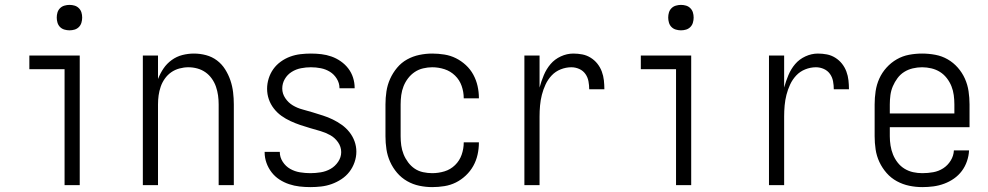

<svg xmlns="http://www.w3.org/2000/svg" viewBox="-20 -757 4040 785"><path d="M244 0H306V-530H100V-474H244ZM264 -633Q275 -633 285 -636Q295 -639 302.5 -646.5Q310 -654 313 -664.5Q316 -675 316 -685Q316 -696 313 -706Q310 -716 302.5 -723.5Q295 -731 285 -734Q275 -737 264 -737Q254 -737 243.5 -734Q233 -731 225.5 -723.5Q218 -716 215 -706Q212 -696 212 -685Q212 -675 215 -664.5Q218 -654 225.5 -646.5Q233 -639 243.5 -636Q254 -633 264 -633Z M564 0H626V-330Q626 -349 628.5 -367Q631 -385 637 -402.5Q643 -420 654 -435.5Q665 -451 680 -461.5Q695 -472 713.5 -477Q732 -482 750 -482Q769 -482 787 -477Q805 -472 820 -461.5Q835 -451 846 -435.5Q857 -420 863 -402.5Q869 -385 871.5 -367Q874 -349 874 -330V0H936V-330Q936 -355 933 -380Q930 -405 922 -428.5Q914 -452 900.5 -473.5Q887 -495 867 -510Q847 -525 822.5 -531.5Q798 -538 773 -538Q749 -538 725.5 -532Q702 -526 682 -511.5Q662 -497 648.5 -477Q635 -457 626 -434V-530H564Z M1249 8Q1271 8 1293 5.5Q1315 3 1336 -4.5Q1357 -12 1376 -24.5Q1395 -37 1408.5 -54.5Q1422 -72 1429.5 -93.5Q1437 -115 1437 -137Q1437 -159 1429.5 -179.5Q1422 -200 1408.5 -217Q1395 -234 1377.5 -246.5Q1360 -259 1340.5 -268.5Q1321 -278 1300.5 -284.5Q1280 -291 1259 -297.5Q1238 -304 1217 -309.5Q1196 -315 1177.5 -326Q1159 -337 1146.5 -355.5Q1134 -374 1134 -395Q1134 -416 1144.5 -434Q1155 -452 1172.5 -463Q1190 -474 1210.5 -478Q1231 -482 1251 -482Q1272 -482 1292 -478Q1312 -474 1329 -463.5Q1346 -453 1357 -435Q1368 -417 1368 -397Q1368 -397 1368 -396.5Q1368 -396 1368 -396H1430Q1430 -396 1430 -396.5Q1430 -397 1430 -398Q1430 -419 1423.5 -439.5Q1417 -460 1404 -477Q1391 -494 1373 -506.5Q1355 -519 1335 -526Q1315 -533 1294 -535.5Q1273 -538 1251 -538Q1230 -538 1208.5 -535.5Q1187 -533 1166.5 -525.5Q1146 -518 1128 -505Q1110 -492 1097.5 -474.5Q1085 -457 1078.5 -436Q1072 -415 1072 -394Q1072 -372 1079 -351.5Q1086 -331 1099.5 -313.5Q1113 -296 1130.5 -283.5Q1148 -271 1167.5 -262Q1187 -253 1207.5 -246Q1228 -239 1249 -233Q1270 -227 1290.5 -221Q1311 -215 1330 -204.5Q1349 -194 1362 -175.5Q1375 -157 1375 -135Q1375 -114 1362.5 -95.5Q1350 -77 1331.5 -66.5Q1313 -56 1291.5 -52.5Q1270 -49 1249 -49Q1228 -49 1206.5 -52.5Q1185 -56 1166.5 -66.5Q1148 -77 1136 -95.5Q1124 -114 1124 -135Q1124 -135 1124 -135.5Q1124 -136 1124 -136H1062Q1062 -135 1062 -134.5Q1062 -134 1062 -134Q1062 -112 1069.5 -91Q1077 -70 1090.5 -52.5Q1104 -35 1122.5 -23Q1141 -11 1162 -4Q1183 3 1205 5.5Q1227 8 1249 8Z M1747 8Q1772 8 1797 4Q1822 0 1844 -11Q1866 -22 1884.5 -39.5Q1903 -57 1915 -78.5Q1927 -100 1932.5 -124.5Q1938 -149 1938 -174Q1938 -174 1938 -174.5Q1938 -175 1938 -175H1876Q1876 -175 1876 -175Q1876 -175 1876 -174Q1876 -149 1867.5 -124.5Q1859 -100 1840.5 -82Q1822 -64 1797.5 -56.5Q1773 -49 1747 -49Q1729 -49 1710 -53Q1691 -57 1675.5 -67.5Q1660 -78 1648.5 -93.5Q1637 -109 1630 -126.5Q1623 -144 1620.5 -162.5Q1618 -181 1618 -200V-330Q1618 -349 1620.5 -368Q1623 -387 1630 -404.5Q1637 -422 1648.5 -437Q1660 -452 1675.5 -462.5Q1691 -473 1710 -477.5Q1729 -482 1747 -482Q1773 -482 1797.5 -474Q1822 -466 1840.5 -448Q1859 -430 1867.5 -405.5Q1876 -381 1876 -356Q1876 -356 1876 -355.5Q1876 -355 1876 -355H1938Q1938 -355 1938 -355.5Q1938 -356 1938 -357Q1938 -381 1932.5 -405.5Q1927 -430 1915 -452Q1903 -474 1884.5 -491Q1866 -508 1844 -519Q1822 -530 1797 -534Q1772 -538 1747 -538Q1721 -538 1694.5 -532.5Q1668 -527 1644.5 -514Q1621 -501 1603.5 -480Q1586 -459 1575 -434.5Q1564 -410 1560 -383.5Q1556 -357 1556 -330V-200Q1556 -173 1560 -146.5Q1564 -120 1575 -95.5Q1586 -71 1603.5 -50.5Q1621 -30 1644.5 -16.5Q1668 -3 1694.5 2.5Q1721 8 1747 8Z M2124 0H2186V-281Q2186 -303 2188 -325.5Q2190 -348 2195.5 -369.5Q2201 -391 2210.5 -411.5Q2220 -432 2235.5 -448.5Q2251 -465 2272.5 -473.5Q2294 -482 2316 -482Q2333 -482 2348.5 -475Q2364 -468 2373.5 -454.5Q2383 -441 2386 -424.5Q2389 -408 2389 -392H2451Q2451 -410 2449 -428.5Q2447 -447 2440.5 -464.5Q2434 -482 2422.5 -496.5Q2411 -511 2395 -521Q2379 -531 2361 -534.5Q2343 -538 2324 -538Q2298 -538 2273 -526.5Q2248 -515 2231 -495Q2214 -475 2203.5 -450Q2193 -425 2186 -399V-530H2124Z M2744 0H2806V-530H2600V-474H2744ZM2764 -633Q2775 -633 2785 -636Q2795 -639 2802.5 -646.5Q2810 -654 2813 -664.5Q2816 -675 2816 -685Q2816 -696 2813 -706Q2810 -716 2802.5 -723.5Q2795 -731 2785 -734Q2775 -737 2764 -737Q2754 -737 2743.5 -734Q2733 -731 2725.5 -723.5Q2718 -716 2715 -706Q2712 -696 2712 -685Q2712 -675 2715 -664.5Q2718 -654 2725.5 -646.5Q2733 -639 2743.5 -636Q2754 -633 2764 -633Z M3124 0H3186V-281Q3186 -303 3188 -325.5Q3190 -348 3195.5 -369.5Q3201 -391 3210.5 -411.5Q3220 -432 3235.5 -448.5Q3251 -465 3272.5 -473.5Q3294 -482 3316 -482Q3333 -482 3348.5 -475Q3364 -468 3373.5 -454.5Q3383 -441 3386 -424.5Q3389 -408 3389 -392H3451Q3451 -410 3449 -428.5Q3447 -447 3440.5 -464.5Q3434 -482 3422.5 -496.5Q3411 -511 3395 -521Q3379 -531 3361 -534.5Q3343 -538 3324 -538Q3298 -538 3273 -526.5Q3248 -515 3231 -495Q3214 -475 3203.5 -450Q3193 -425 3186 -399V-530H3124Z M3751 8Q3774 8 3796.5 5Q3819 2 3840.5 -6Q3862 -14 3880.5 -27Q3899 -40 3912.5 -58Q3926 -76 3933.5 -98Q3941 -120 3942 -142H3880Q3879 -120 3867 -100.5Q3855 -81 3836.5 -69Q3818 -57 3796 -53Q3774 -49 3751 -49Q3732 -49 3713.5 -53Q3695 -57 3678.5 -67Q3662 -77 3650 -92.5Q3638 -108 3631 -125.5Q3624 -143 3621 -162Q3618 -181 3618 -200V-237H3944V-330Q3944 -357 3940 -384Q3936 -411 3925 -435.5Q3914 -460 3896 -480.5Q3878 -501 3854.5 -514.5Q3831 -528 3804 -533Q3777 -538 3750 -538Q3723 -538 3696.5 -533Q3670 -528 3646.5 -514.5Q3623 -501 3604.5 -480.5Q3586 -460 3575 -435.5Q3564 -411 3560 -384Q3556 -357 3556 -330V-200Q3556 -173 3560 -146Q3564 -119 3575.5 -94.5Q3587 -70 3605 -49.5Q3623 -29 3647 -16Q3671 -3 3697.5 2.5Q3724 8 3751 8ZM3618 -293V-330Q3618 -349 3620.5 -368Q3623 -387 3630.5 -404.5Q3638 -422 3649.5 -437.5Q3661 -453 3677 -463Q3693 -473 3712 -477.5Q3731 -482 3750 -482Q3769 -482 3788 -477.5Q3807 -473 3823 -463Q3839 -453 3851 -437.5Q3863 -422 3870 -404.5Q3877 -387 3879.5 -368Q3882 -349 3882 -330V-293Z"/></svg>

Font: Iosevka SS09 Light
Style: Regular
Weight: 300
Monospace: yes
Designer: Belleve Invis
Foundry: Belleve Invis
Version: Version 5.2.1; ttfautohint (v1.8.3)